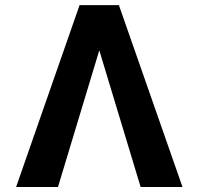

<svg xmlns="http://www.w3.org/2000/svg" viewBox="-20 -748 795 768"><path d="M542.5 0 369.6 -571.8 344.2 -727.5H455.6L710 0ZM384.8 -571.8 211.9 0H44.4L298.3 -727.5H409.7Z"/></svg>

Font: Inter 18pt
Style: Bold
Weight: 700
Designer: Rasmus Andersson
Foundry: rsms
Version: Version 4.001;git-66647c0bb